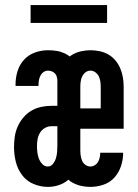

<svg xmlns="http://www.w3.org/2000/svg" viewBox="-20 -725 540 753"><path d="M168 8Q139 8 111.5 -3.5Q84 -15 66.5 -38.5Q49 -62 42 -90.5Q35 -119 35 -148V-149Q35 -169 38 -189.5Q41 -210 49.5 -229Q58 -248 71.5 -264Q85 -280 102.5 -290.5Q120 -301 140.5 -305.5Q161 -310 182 -310H205V-407Q205 -415 203 -423Q201 -431 196 -436.5Q191 -442 183.5 -445Q176 -448 168 -448Q159 -448 151 -442.5Q143 -437 138.5 -428Q134 -419 132.5 -410Q131 -401 131 -391V-388H41V-395Q41 -421 49 -446.5Q57 -472 74.5 -491Q92 -510 117 -519Q142 -528 168 -528Q185 -528 201.5 -525.5Q218 -523 233 -516Q248 -509 260.5 -497.5Q273 -486 281 -471.5Q289 -457 292 -440.5Q295 -424 295 -407V-113H293Q289 -89 280 -66.5Q271 -44 254.5 -26.5Q238 -9 215 -0.5Q192 8 168 8ZM167 -72Q180 -72 188 -82.5Q196 -93 199.5 -105Q203 -117 204 -129.5Q205 -142 205 -155V-230H182Q168 -230 156 -223Q144 -216 137 -204.5Q130 -193 127.5 -179.5Q125 -166 125 -152Q125 -140 126.5 -127.5Q128 -115 132.5 -103Q137 -91 146 -81.5Q155 -72 167 -72ZM334 8Q316 8 298 4Q280 0 264 -9Q248 -18 236.5 -32.5Q225 -47 217.5 -64Q210 -81 207.5 -99Q205 -117 205 -135V-385Q205 -403 207.5 -421Q210 -439 217.5 -456Q225 -473 237 -487.5Q249 -502 264.5 -511Q280 -520 298.5 -524Q317 -528 335 -528Q353 -528 371.5 -524Q390 -520 405.5 -511Q421 -502 433 -487.5Q445 -473 452 -456Q459 -439 462 -421Q465 -403 465 -385V-220H295V-135Q295 -125 296.5 -114.5Q298 -104 302 -94.5Q306 -85 315 -78.5Q324 -72 334 -72Q343 -72 351.5 -77Q360 -82 364.5 -90Q369 -98 371 -107Q373 -116 373 -125V-126H463V-125Q463 -99 454.5 -73.5Q446 -48 428.5 -28.5Q411 -9 385.5 -0.5Q360 8 334 8ZM375 -300V-385Q375 -395 373.5 -405.5Q372 -416 367.5 -425.5Q363 -435 354 -441.5Q345 -448 335 -448Q324 -448 315.5 -441.5Q307 -435 302.5 -425.5Q298 -416 296.5 -405.5Q295 -395 295 -385V-300ZM100 -635V-705H400V-635Z"/></svg>

Font: Iosevka Term Medium
Style: Regular
Weight: 500
Monospace: yes
Designer: Belleve Invis
Foundry: Belleve Invis
Version: Version 26.3.1